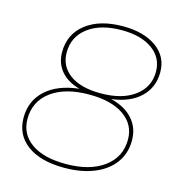

<svg xmlns="http://www.w3.org/2000/svg" viewBox="-105 -796 834 892"><g transform="rotate(15 312.0 -350.0)"><path d="M555 -201Q555 -139 521.5 -93Q488 -47 426.5 -22Q365 3 283 3Q169 3 105 -44Q41 -91 41 -174Q41 -255 98 -307Q155 -359 257 -370Q198 -386 166.5 -423.5Q135 -461 135 -514Q135 -601 201 -652Q267 -703 379 -703Q479 -703 539.5 -659.5Q600 -616 600 -541Q600 -468 550.5 -420.5Q501 -373 412 -362Q481 -345 518 -303Q555 -261 555 -201ZM357 -375Q460 -375 520 -419.5Q580 -464 580 -538Q580 -605 525.5 -644.5Q471 -684 377 -684Q276 -684 216 -639Q156 -594 156 -518Q156 -452 208.5 -413.5Q261 -375 357 -375ZM536 -200Q536 -272 476 -314Q416 -356 309 -356Q193 -356 126.5 -306.5Q60 -257 60 -173Q60 -100 119 -58Q178 -16 285 -16Q401 -16 468.5 -66Q536 -116 536 -200Z"/></g></svg>

Font: Montserrat Alternates Thin
Style: Italic
Weight: 250
Italic angle: -11.3°
Designer: Julieta Ulanovsky
Foundry: Julieta Ulanovsky
Version: Version 7.200